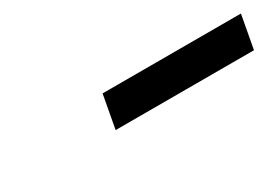

<svg xmlns="http://www.w3.org/2000/svg" viewBox="-11 -873 544 381"><g transform="rotate(-30 260.5 -683.0)"><path d="M204 -721H521L507 -645H190Z"/></g></svg>

Font: Involve Medium Oblique
Style: Italic
Weight: 500
Italic angle: -10.5°
Designer: Stefan Peev
Foundry: Context Ltd.
Version: Version 1.001